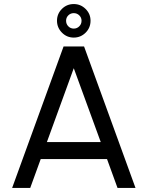

<svg xmlns="http://www.w3.org/2000/svg" viewBox="-20 -930 730 950"><path d="M294.5 -700H396L650.5 0H561.5L509.5 -143H181.5L129.5 0H40ZM212 -227H478.5L345 -592.5ZM345 -744Q310.5 -744 286.2 -768.8Q262 -793.5 262 -827.5Q262 -861.5 286.2 -885.8Q310.5 -910 345 -910Q379 -910 403.5 -885.8Q428 -861.5 428 -827.5Q428 -792.5 403.5 -768.2Q379 -744 345 -744ZM345 -788.5Q361 -788.5 372.2 -799.8Q383.5 -811 383.5 -827.5Q383.5 -843 372.2 -854Q361 -865 345 -865Q329 -865 318 -854Q307 -843 307 -827.5Q307 -811 318 -799.8Q329 -788.5 345 -788.5Z"/></svg>

Font: Urbanist Medium
Style: Regular
Weight: 500
Designer: Corey Hu
Foundry: Corey Hu
Version: Version 1.321; ttfautohint (v1.8.4.7-5d5b)